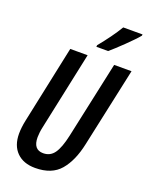

<svg xmlns="http://www.w3.org/2000/svg" viewBox="-172 -1025 871 1122"><g transform="rotate(20 263.5 -464.0)"><path d="M190 10Q117 10 75.5 -31.5Q34 -73 34 -147Q34 -185 44 -232L146 -714H254L151 -229Q147 -211 145 -194Q143 -177 143 -164Q143 -87 205 -87Q249 -87 274 -122.5Q299 -158 316 -236L419 -714H527L421 -222Q398 -113 345.5 -51.5Q293 10 190 10ZM286 -788Q318 -827 345.5 -865Q373 -903 394 -938H514L513 -930Q502 -916 481.5 -895Q461 -874 437.5 -851Q414 -828 392.5 -808.5Q371 -789 358 -778H285Z"/></g></svg>

Font: Noto Sans ExtraCondensed SemiBold
Style: Italic
Weight: 600
Width: 2
Italic angle: -12°
Designer: Monotype Design Team
Foundry: Monotype Imaging Inc.
Version: Version 2.013; ttfautohint (v1.8.4.7-5d5b)